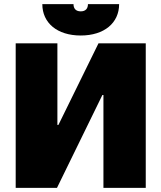

<svg xmlns="http://www.w3.org/2000/svg" viewBox="-20 -910 782 930"><path d="M185 -890C185 -799 257 -738 371 -738C485 -738 557 -799 557 -890H406C406 -869 395 -855 371 -855C347 -855 336 -869 336 -890ZM56 0H256L476 -450H481V0H686V-700H457L263 -305H258V-700H56Z"/></svg>

Font: Fixel Text Black
Style: Regular
Weight: 900
Width: 4
Designer: AlfaBravo + MacPaw
Foundry: Kyrylo Tkachov, Marchela Mozhyna, Serhii Makarenko, Maria Weinstein, Zakhar Kryvoshyya
Version: Version 1.211